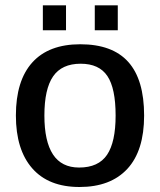

<svg xmlns="http://www.w3.org/2000/svg" viewBox="-20 -708 614 737"><path d="M533.2 -264.6Q533.2 -129.4 468.8 -59.8Q404.3 9.8 285.2 9.8Q166.5 9.8 103.8 -61.8Q41 -133.3 41 -264.6Q41 -398.4 104 -468.3Q167 -538.1 288.1 -538.1Q411.6 -538.1 472.4 -470.2Q533.2 -402.3 533.2 -264.6ZM423.8 -264.6Q423.8 -369.1 392.1 -416.3Q360.4 -463.4 289.6 -463.4Q217.3 -463.4 183.8 -414.8Q150.4 -366.2 150.4 -264.6Q150.4 -165.5 183.3 -115.2Q216.3 -64.9 283.7 -64.9Q357.9 -64.9 390.9 -113.8Q423.8 -162.6 423.8 -264.6ZM432.1 -687.5V-591.8H343.8V-687.5ZM233.4 -687.5V-591.8H144.5V-687.5Z"/></svg>

Font: Arimo Medium
Style: Regular
Weight: 500
Designer: Steve Matteson
Foundry: Monotype Imaging Inc.
Version: Version 1.33